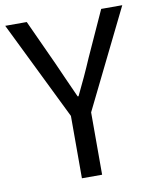

<svg xmlns="http://www.w3.org/2000/svg" viewBox="-84 -797 699 861"><g transform="rotate(-10 265.5 -366.5)"><path d="M219 0V-284L-1 -733H97L192 -526Q210 -486 227.5 -446Q245 -406 264 -365H268Q288 -406 306.5 -446Q325 -486 342 -526L436 -733H532L311 -284V0Z"/></g></svg>

Font: Chocolate Classical Sans
Style: Regular
Weight: 400
Designer: 田海東、宇文滿月
Foundry: Moonlit Owen
Version: Version 1.001